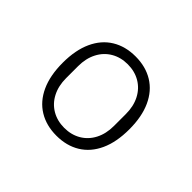

<svg xmlns="http://www.w3.org/2000/svg" viewBox="-150 -1017 1300 1300"><g transform="rotate(45 500.0 -366.5)"><path d="M181 -367Q181 -488 220 -573Q259 -658 331 -702Q403 -746 500 -746Q597 -746 669 -702Q741 -658 780 -573Q819 -488 819 -367Q819 -245 780 -160Q741 -75 669 -31Q597 13 500 13Q403 13 331 -31Q259 -75 220 -160Q181 -245 181 -367ZM729 -309V-424Q729 -498 700 -554Q671 -610 619 -640.5Q567 -671 500 -671Q433 -671 381 -640.5Q329 -610 300 -554Q271 -498 271 -424V-309Q271 -235 300 -179Q329 -123 381 -92.5Q433 -62 500 -62Q567 -62 619 -92.5Q671 -123 700 -179Q729 -235 729 -309Z"/></g></svg>

Font: IBM Plex Sans JP
Style: Regular
Weight: 400
Designer: Mike Abbink; Paul van der Laan; Pieter van Rosmalen; Wujin Sim; Yejin Wi; Jinhee Kim; Boomi Park; Yona Kim; Kichan Ma
Foundry: Sandoll Inc.
Version: Version 1.000